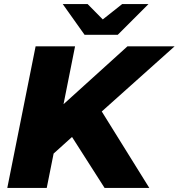

<svg xmlns="http://www.w3.org/2000/svg" viewBox="-20 -929 883 949"><path d="M483 -378 718 0H497L336 -252L245 -170L211 0H16L156 -700H351L294 -414L610 -700H843ZM714 -909 562 -757H398L290 -909H413L488 -833L584 -909Z"/></svg>

Font: Montserrat Alternates ExtraBold
Style: Italic
Weight: 800
Italic angle: -11.3°
Designer: Julieta Ulanovsky
Foundry: Julieta Ulanovsky
Version: Version 7.200